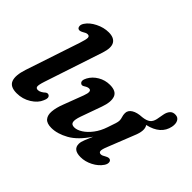

<svg xmlns="http://www.w3.org/2000/svg" viewBox="-137 -1002 1296 1296"><g transform="rotate(45 511.0 -353.5)"><path d="M335 -593 196.5 -175Q182.5 -132 185 -118.2Q187.5 -104.5 205 -104.5Q217 -104.5 230.2 -112Q243.5 -119.5 254.5 -130Q268 -139.5 280 -132Q298.5 -119.5 282 -85Q266.5 -45.5 220.5 -16.8Q174.5 12 118.5 12Q55.5 12 40.5 -27.8Q25.5 -67.5 50 -142L179.5 -531Q195 -577.5 194 -593.2Q193 -609 176 -609Q168.5 -609 160.5 -605.5Q152.5 -602 142 -595.5Q119.5 -583 107.5 -590.5Q99 -596 98 -609.8Q97 -623.5 108 -640Q130 -673.5 175.8 -696.2Q221.5 -719 268 -719Q319 -719 337.5 -688.2Q356 -657.5 335 -593Z M880.5 -116.5Q890 -110.5 890.2 -96.5Q890.5 -82.5 880 -66.5Q856.5 -31.5 814 -9.8Q771.5 12 728.5 12Q656.5 12 656.5 -43Q656.5 -62 666.8 -86.8Q677 -111.5 691.5 -146Q633 -58.5 569.5 -23.2Q506 12 449.5 12Q406 12 388 -9.5Q370 -31 373 -69Q376 -107 395.5 -157L449 -298Q471.5 -357 442 -357Q428 -357 410.5 -345.5Q402 -340 395 -338.5Q388 -337 381 -342.5Q362.5 -356.5 382 -392.5Q401.5 -428.5 440 -451.2Q478.5 -474 524.5 -474Q585 -474 599 -435.8Q613 -397.5 589.5 -332L535.5 -181Q521 -139.5 525.2 -119.8Q529.5 -100 556.5 -100Q582.5 -100 613 -119.5Q643.5 -139 671 -175Q698.5 -211 715 -260.5Q729 -301.5 734.8 -319.2Q740.5 -337 740.5 -349.5Q740.5 -363 735.5 -377.8Q730.5 -392.5 730.5 -410Q730.5 -437.5 757.8 -454.5Q785 -471.5 832.5 -473.5Q868.5 -477.5 886.8 -491.2Q905 -505 911.5 -534.5L921 -586.5Q926 -613.5 940.8 -629.8Q955.5 -646 982 -644Q1005.5 -642.5 1015.8 -622Q1026 -601.5 1020 -570.5Q1001.5 -480.5 888.5 -455Q912.5 -421.5 881 -348.5L809 -167Q792.5 -127.5 794.2 -112.8Q796 -98 812.5 -98Q824.5 -98 846 -111.5Q868.5 -124 880.5 -116.5Z"/></g></svg>

Font: Fraunces 9pt SuperSoft SemiBold
Style: Italic
Weight: 600
Italic angle: -16°
Version: Version 1.000;[0bf87f6ff]